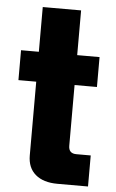

<svg xmlns="http://www.w3.org/2000/svg" viewBox="-54 -801 506 838"><g transform="rotate(5 199.0 -381.5)"><path d="M230 0Q168 0 133.5 -29.5Q99 -59 99 -113V-436H21V-567H99V-763H267V-567H365V-436H267V-170Q267 -136 301 -136H364V0Z"/></g></svg>

Font: Open Sauce Sans Black
Style: Regular
Weight: 900
Designer: Alfredo Marco Pradil
Foundry: Creative Sauce Fz LLC
Version: Version 1.477